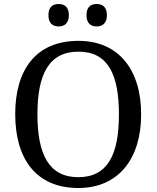

<svg xmlns="http://www.w3.org/2000/svg" viewBox="-20 -929 782 959"><path d="M463 -797C491 -797 514 -812 514 -853C514 -895 491 -909 463 -909C434 -909 412 -895 412 -853C412 -812 434 -797 463 -797ZM273 -797C301 -797 324 -812 324 -853C324 -895 301 -909 273 -909C244 -909 222 -895 222 -853C222 -812 244 -797 273 -797ZM371 10C573 10 685 -137 685 -358C685 -580 573 -725 372 -725C159 -725 56 -580 56 -359C56 -137 159 10 371 10ZM371 -44C223 -44 167 -160 167 -358C167 -556 223 -671 372 -671C520 -671 574 -556 574 -358C574 -160 520 -44 371 -44Z"/></svg>

Font: Noto Serif Devanagari
Style: Regular
Weight: 400
Designer: Universal Thirst, Indian Type Foundry and the Monotype Design Team
Foundry: Monotype Imaging Inc.
Version: Version 2.004